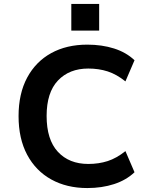

<svg xmlns="http://www.w3.org/2000/svg" viewBox="-20 -941 766 972"><path d="M422 11Q318 11 239.5 -32.5Q161 -76 117.5 -157.5Q74 -239 74 -353Q74 -467 117.5 -548Q161 -629 239 -672Q317 -715 422 -715Q496 -715 557.5 -695.5Q619 -676 661 -636L615 -529Q570 -565 525 -579.5Q480 -594 427 -594Q331 -594 273.5 -533.5Q216 -473 216 -354Q216 -234 273 -172.5Q330 -111 427 -111Q480 -111 525 -125.5Q570 -140 615 -176L661 -69Q619 -29 557.5 -9Q496 11 422 11ZM341 -786V-921H482V-786Z"/></svg>

Font: Nunito Sans 6pt
Style: Bold
Weight: 700
Version: Version 3.101;gftools[0.9.27]